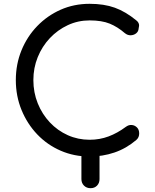

<svg xmlns="http://www.w3.org/2000/svg" viewBox="-20 -811 815 1007"><path d="M455 176Q434 176 420.5 162.5Q407 149 407 128V0L502 -38V128Q502 149 489 162.5Q476 176 455 176ZM450 10Q369 10 298.5 -20.5Q228 -51 175.5 -106Q123 -161 93 -234Q63 -307 63 -391Q63 -474 92.5 -546.5Q122 -619 175 -674Q228 -729 298 -760Q368 -791 450 -791Q526 -791 582.5 -770.5Q639 -750 695 -704Q703 -698 706.5 -690.5Q710 -683 709.5 -676Q709 -669 707 -661Q706 -646 694.5 -636.5Q683 -627 666.5 -626Q650 -625 635 -637Q597 -670 555.5 -687Q514 -704 450 -704Q389 -704 335.5 -679Q282 -654 241.5 -611Q201 -568 178 -511.5Q155 -455 155 -391Q155 -326 178 -269Q201 -212 241.5 -169Q282 -126 335.5 -102Q389 -78 450 -78Q503 -78 549.5 -95.5Q596 -113 639 -145Q655 -157 671 -155.5Q687 -154 698.5 -142.5Q710 -131 710 -111Q710 -101 706.5 -92.5Q703 -84 695 -77Q642 -32 580 -11Q518 10 450 10Z"/></svg>

Font: Comfortaa SemiBold
Style: Regular
Weight: 600
Designer: Johan Aakerlund
Foundry: Johan Aakerlund
Version: Version 3.104; ttfautohint (v1.8.1.43-b0c9)